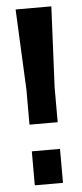

<svg xmlns="http://www.w3.org/2000/svg" viewBox="-52 -730 325 760"><g transform="rotate(-5 111.0 -350.0)"><path d="M55 -135H167V0H55ZM182 -700 167 -380V-241H55V-380L40 -700Z"/></g></svg>

Font: Jockey One
Style: Regular
Weight: 400
Designer: TypeTogether
Foundry: TypeTogether
Version: Version 1.002